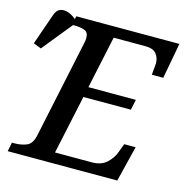

<svg xmlns="http://www.w3.org/2000/svg" viewBox="-142 -826 893 926"><g transform="rotate(15 304.5 -363.0)"><path d="M-22 0 -13 -45H0Q33 -45 60 -56Q87 -67 96 -110L200 -601Q203 -615 203 -625Q203 -654 182.5 -661.5Q162 -669 133 -669H120L129 -714H644L611 -536H554Q554 -540 555.5 -553.5Q557 -567 558 -579Q559 -591 559 -594Q559 -622 543 -641.5Q527 -661 488 -661H330L274 -399H511L500 -347H263L200 -53H383Q430 -53 457 -77.5Q484 -102 496 -135L512 -178H569L525 0ZM4 -520 -35 -535 19 -690Q29 -719 49.5 -724.5Q70 -730 93 -720Q116 -710 134 -691L133 -679Z"/></g></svg>

Font: Noto Serif Medium
Style: Italic
Weight: 500
Italic angle: -12°
Designer: Monotype Design Team
Foundry: Monotype Imaging Inc.
Version: Version 2.014; ttfautohint (v1.8.4.7-5d5b)